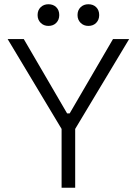

<svg xmlns="http://www.w3.org/2000/svg" viewBox="-20 -884 644 904"><path d="M270 0V-277L16 -700H92L296 -350H308L512 -700H588L334 -277V0ZM396 -762Q374 -762 359.5 -776.5Q345 -791 345 -813Q345 -836 359.5 -850Q374 -864 396 -864Q419 -864 433 -850Q447 -836 447 -813Q447 -791 433 -776.5Q419 -762 396 -762ZM208 -762Q186 -762 171.5 -776.5Q157 -791 157 -813Q157 -836 171.5 -850Q186 -864 208 -864Q231 -864 245 -850Q259 -836 259 -813Q259 -791 245 -776.5Q231 -762 208 -762Z"/></svg>

Font: Space Grotesk Light Light
Style: Regular
Weight: 300
Version: Version 2.000